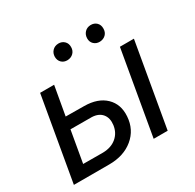

<svg xmlns="http://www.w3.org/2000/svg" viewBox="-155 -881 1067 1050"><g transform="rotate(-30 379.0 -356.0)"><path d="M23.4 0ZM171.4 -346.2 287.1 -345.2Q373.5 -344.7 420.9 -299.1Q468.3 -253.4 462.9 -178.7Q457.5 -98.1 398.2 -49.1Q338.9 0 246.6 0H23.4L115.2 -528.3H203.6ZM159.2 -272.5 124.5 -73.7 249.5 -73.2Q301.8 -74.2 334.7 -101.8Q367.7 -129.4 374 -175.3Q379.4 -217.8 358.2 -243.9Q336.9 -270 294.4 -272ZM615.7 0H527.3L619.1 -528.3H707.5ZM283.2 -658.7Q283.7 -681.2 297.9 -696Q312 -710.9 335.4 -711.9Q357.9 -712.4 372.8 -698Q387.7 -683.6 387.2 -660.6Q387.2 -638.2 372.6 -623.5Q357.9 -608.9 335 -607.9Q312 -607.4 297.6 -621.6Q283.2 -635.7 283.2 -658.7ZM486.8 -657.7Q487.3 -680.2 501.5 -695.3Q515.6 -710.4 538.6 -711.4Q562 -711.9 576.7 -697.5Q591.3 -683.1 590.8 -659.7Q590.8 -636.7 576.2 -622.3Q561.5 -607.9 538.6 -606.9Q516.1 -606.4 501.2 -620.6Q486.3 -634.8 486.8 -657.7Z"/></g></svg>

Font: Roboto
Style: Italic
Weight: 400
Italic angle: -12°
Designer: Google
Version: Version 2.134; 2016; ttfautohint (v1.6)